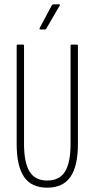

<svg xmlns="http://www.w3.org/2000/svg" viewBox="-20 -861 437 887"><path d="M198 6Q125 6 91 -44Q57 -94 57 -196V-650Q57 -655 61 -655H86Q91 -655 91 -650V-197Q91 -110 116.5 -68.5Q142 -27 198 -27Q255 -27 280.5 -68.5Q306 -110 306 -197V-650Q306 -655 310 -655H335Q340 -655 340 -650V-196Q340 -94 305.5 -44Q271 6 198 6ZM166 -725Q164 -725 163 -726.5Q162 -728 163 -731L219 -836Q223 -841 226 -841H253Q256 -841 257 -839Q258 -837 255 -834L194 -729Q193 -725 187 -725Z"/></svg>

Font: Sofia Sans Extra Condensed ExtraLight
Style: Regular
Weight: 250
Designer: Botio Nikoltchev, Ani Petrova
Foundry: lettersoup
Version: Version 4.101